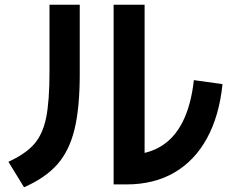

<svg xmlns="http://www.w3.org/2000/svg" viewBox="-20 -762 978 813"><path d="M461.1 -742H592.3V-38.6L515.5 -106Q599.3 -106 658.7 -140.9Q718.1 -175.7 753.6 -246.3Q789.1 -316.8 800.9 -422.7L922.2 -405.8Q908.4 -271 856 -175.8Q803.6 -80.6 717.4 -30.8Q631.2 18.9 515.5 18.9H461.1ZM189.6 -459.5V-742H317.7V-450.2Q317.7 -305.6 295.5 -214.3Q273.3 -123.1 222.5 -65.7Q171.7 -8.3 81.7 30.9L15.7 -76.9Q88.9 -110.7 125.1 -152.4Q161.2 -194.1 175.4 -263.7Q189.6 -333.4 189.6 -459.5Z"/></svg>

Font: Pretendard JP Variable
Style: Regular
Weight: 400
Designer: Base glyphs from Inter by Rasmus Andersson; Hangul glyphs from Noto Sans CJK(Source Han Sans) by Jang Soo-young and Kang
Foundry: Kil Hyung-jin
Version: Version 1.307;Glyphs 3.2 (3192)